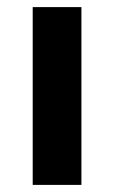

<svg xmlns="http://www.w3.org/2000/svg" viewBox="-20 -520 322 540"><path d="M209 -500V0H72V-500Z"/></svg>

Font: Elaine Sans SemiBold
Style: Regular
Weight: 600
Designer: Wei Huang
Foundry: Wei Huang
Version: Version 2.001;December 24, 2019;FontCreator 12.0.0.2547 64-b